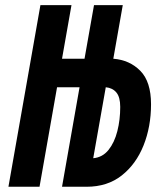

<svg xmlns="http://www.w3.org/2000/svg" viewBox="-20 -713 626 733"><path d="M12.2 0 134.3 -693.4H252.9L216.8 -488.8H302.7L338.9 -693.4H448.7L412.6 -488.8Q475.1 -483.9 515.9 -442.4Q556.6 -400.9 556.6 -314.9Q556.6 -229.5 528.1 -158Q499.5 -86.4 444.8 -43.2Q390.1 0 310.5 0H216.8L283.7 -379.9H197.8L130.9 0ZM383.8 -379.9 335.9 -108.9Q371.6 -112.3 394.3 -140.6Q417 -168.9 428 -212.4Q439 -255.9 439 -304.7Q439 -342.3 424.3 -359.9Q409.7 -377.4 383.8 -379.9Z"/></svg>

Font: Cascadia Code PL SemiBold
Style: Italic
Weight: 600
Italic angle: -10°
Monospace: yes
Designer: Aaron Bell
Foundry: Saja Typeworks
Version: Version 2404.023; ttfautohint (v1.8.4)